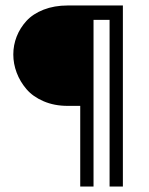

<svg xmlns="http://www.w3.org/2000/svg" viewBox="-20 -680 544 700"><path d="M428 0H379.5V-607.5H321V0H272.5V-294H226.5Q178 -294 139 -310.8Q100 -327.5 76.5 -355Q53 -382.5 40.8 -415Q28.5 -447.5 28.5 -481.5Q28.5 -515.5 40.8 -546.8Q53 -578 76.5 -603.8Q100 -629.5 139 -644.8Q178 -660 226.5 -660H428Z"/></svg>

Font: League Spartan
Style: Regular
Weight: 350
Foundry: The League of Moveable Type
Version: Version 2.002